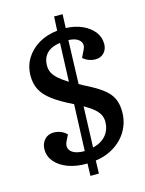

<svg xmlns="http://www.w3.org/2000/svg" viewBox="-129 -869 776 1027"><g transform="rotate(-15 259.0 -355.0)"><path d="M241 82 243 14Q182 15 136.5 -2Q91 -19 65.5 -49Q40 -79 40 -117Q40 -150 59.5 -171.5Q79 -193 110 -193Q131 -193 150.5 -185Q170 -177 182 -163L166 -131Q155 -109 161 -91.5Q167 -74 188.5 -64Q210 -54 246 -54L256 -311Q186 -345 145.5 -375.5Q105 -406 87.5 -439.5Q70 -473 70 -516Q70 -570 95.5 -612Q121 -654 166 -681Q211 -708 270 -714L274 -792H321L318 -716Q370 -714 409.5 -696Q449 -678 472 -648.5Q495 -619 495 -581Q495 -552 477 -532.5Q459 -513 429 -513Q410 -513 391 -520.5Q372 -528 361 -539L380 -578Q390 -597 385.5 -612.5Q381 -628 363.5 -638.5Q346 -649 315 -650L307 -409Q312 -406 318 -403Q324 -400 328 -397Q391 -366 427 -339.5Q463 -313 478.5 -281.5Q494 -250 494 -205Q494 -163 479 -126.5Q464 -90 437.5 -62Q411 -34 373.5 -15Q336 4 290 10L288 82ZM294 -61Q325 -68 347 -84Q369 -100 381 -124Q393 -148 393 -178Q393 -199 384.5 -216Q376 -233 356.5 -250Q337 -267 302 -287ZM260 -434 268 -647Q236 -643 214 -630.5Q192 -618 180.5 -597Q169 -576 169 -548Q169 -526 177.5 -508.5Q186 -491 206 -473Q226 -455 260 -434Z"/></g></svg>

Font: Literata Medium
Style: Italic
Weight: 500
Italic angle: -2°
Designer: Latin by Veronika Burian and Jose Scaglione. Greek by Irene Vlachou. Cyrillic by Vera Evstafieva
Foundry: TypeTogether
Version: Version 3.103;gftools[0.9.29]